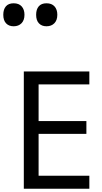

<svg xmlns="http://www.w3.org/2000/svg" viewBox="-48 -1149 624 1169"><path d="M496 0H97V-714H496V-635H187V-412H478V-334H187V-79H496ZM235 -989Q206 -989 189 -1007Q172 -1025 172 -1059Q172 -1092 188 -1110.5Q204 -1129 235 -1129Q267 -1129 284 -1110Q301 -1091 301 -1059Q301 -1026 283 -1007.5Q265 -989 235 -989ZM35 -989Q6 -989 -11 -1007Q-28 -1025 -28 -1059Q-28 -1092 -12 -1110.5Q4 -1129 35 -1129Q67 -1129 84 -1110Q101 -1091 101 -1059Q101 -1026 83 -1007.5Q65 -989 35 -989Z"/></svg>

Font: Noto Sans Tifinagh Ghat
Style: Regular
Weight: 400
Designer: JamraPatel
Foundry: JamraPatel LLC
Version: Version 2.006; ttfautohint (v1.8.4.7-5d5b)